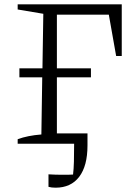

<svg xmlns="http://www.w3.org/2000/svg" viewBox="-20 -667 638 891"><path d="M238 204Q218 204 205 200V142Q221 143 237 143.5Q253 144 268 144Q281 144 294 144Q307 144 319 143Q322 119 323 84Q324 49 324 0H62V-21Q108 -38 172 -43L176 -308H70V-350H177L181 -603L62 -623V-647H545V-407H519L485 -599H244V-350H402V-308H244V-48H386V8Q386 103 347.5 153.5Q309 204 238 204Z"/></svg>

Font: Piazzolla Light
Style: Regular
Weight: 300
Designer: Juan Pablo del Peral
Foundry: Huerta Tipografica
Version: Version 1.330